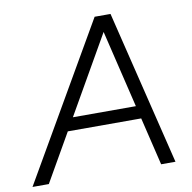

<svg xmlns="http://www.w3.org/2000/svg" viewBox="-111 -779 857 857"><g transform="rotate(-10 318.0 -350.0)"><path d="M-32 0 373 -700H443L42 0ZM551 0 383 -700H445L616 0ZM140 -217 150 -275H520L510 -217Z"/></g></svg>

Font: Figtree Light Light
Style: Italic
Weight: 300
Italic angle: -9.5°
Version: Version 2.000